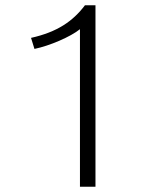

<svg xmlns="http://www.w3.org/2000/svg" viewBox="-20 -710 604 730"><path d="M111 -524C169 -536 248 -570 284 -599V0H343V-690H303C257 -629 197 -588 98 -566Z"/></svg>

Font: Repo Light
Style: Regular
Weight: 300
Designer: Stefan Peev
Foundry: Context Ltd
Version: Version 001.502